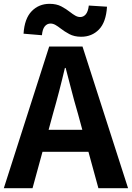

<svg xmlns="http://www.w3.org/2000/svg" viewBox="-24 -983 689 1003"><path d="M440 -954 535 -948Q530 -867 493 -829Q456 -791 400 -791Q364 -791 338 -805Q312 -819 293 -834Q279 -845 266 -852.5Q253 -860 240 -860Q222 -860 210 -845.5Q198 -831 195 -799L99 -807Q104 -886 141.5 -924.5Q179 -963 235 -963Q271 -963 296.5 -949.5Q322 -936 342 -920Q356 -909 369 -901.5Q382 -894 395 -894Q412 -894 424 -908Q436 -922 440 -954ZM230 -305H406L384 -386Q363 -457 344 -532Q332 -581 319 -628H315Q286 -504 252 -386ZM490 0 438 -190H198L146 0H-4L233 -740H407L645 0Z"/></svg>

Font: Source Han Sans CN Bold
Style: Bold
Weight: 700
Designer: Ryoko NISHIZUKA 西塚涼子 (kana & ideographs); Paul D. Hunt (Latin, Greek & Cyrillic); Wenlong ZHANG 张文龙 (bopomofo); Sandoll 
Foundry: Adobe Systems Incorporated
Version: Version 1.00;May 30, 2023;FontCreator 11.5.0.2422 32-bit